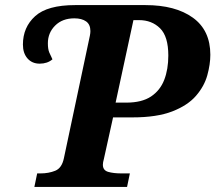

<svg xmlns="http://www.w3.org/2000/svg" viewBox="-20 -734 846 754"><path d="M115 0 126 -53H139Q171 -53 197 -63.5Q223 -74 231 -113L333 -594Q334 -599 334.5 -603.5Q335 -608 335 -612Q335 -638 318 -650Q301 -662 272 -662Q225 -662 196.5 -633.5Q168 -605 168 -564Q168 -541 173.5 -528Q179 -515 186 -501Q166 -484 136 -484Q106 -484 88 -504.5Q70 -525 70 -559Q70 -627 118 -670.5Q166 -714 275 -714H551Q669 -714 737.5 -664.5Q806 -615 806 -519Q806 -481 794 -438Q782 -395 749.5 -357.5Q717 -320 656.5 -296.5Q596 -273 500 -273H424L388 -110Q384 -96 384 -87Q384 -65 405 -59Q426 -53 457 -53H490L479 0ZM476 -331Q537 -331 573 -355Q609 -379 625 -420.5Q641 -462 641 -516Q641 -591 608.5 -623Q576 -655 526 -655H504L434 -331Z"/></svg>

Font: Noto Serif
Style: Bold Italic
Weight: 700
Italic angle: -12°
Designer: Monotype Design Team
Foundry: Monotype Imaging Inc.
Version: Version 2.013